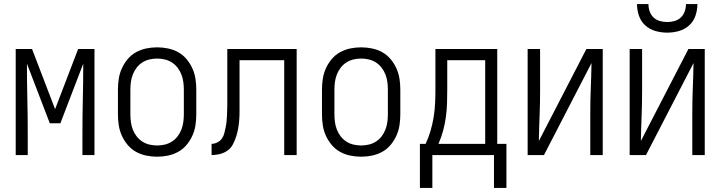

<svg xmlns="http://www.w3.org/2000/svg" viewBox="-20 -760 3540 941"><path d="M57 0V-520H137L250 -225L363 -520H443V0H384V-104Q384 -190 386 -276Q388 -362 388 -448L276 -156H224L112 -448Q112 -362 114 -276Q116 -190 116 -104V0Z M750 8Q723 8 696.5 2.5Q670 -3 646.5 -16Q623 -29 605.5 -50Q588 -71 577 -95.5Q566 -120 562 -146.5Q558 -173 558 -200V-320Q558 -347 562 -373.5Q566 -400 577 -424.5Q588 -449 605.5 -470Q623 -491 646.5 -504Q670 -517 696.5 -522.5Q723 -528 750 -528Q777 -528 803.5 -522.5Q830 -517 853.5 -504Q877 -491 894.5 -470Q912 -449 923 -424.5Q934 -400 938 -373.5Q942 -347 942 -320V-200Q942 -173 938 -146.5Q934 -120 923 -95.5Q912 -71 894.5 -50Q877 -29 853.5 -16Q830 -3 803.5 2.5Q777 8 750 8ZM750 -47Q769 -47 788 -51.5Q807 -56 823 -66.5Q839 -77 850.5 -92Q862 -107 869 -125Q876 -143 878.5 -162Q881 -181 881 -200V-320Q881 -339 878.5 -358Q876 -377 869 -395Q862 -413 850.5 -428Q839 -443 823 -453.5Q807 -464 788 -468.5Q769 -473 750 -473Q731 -473 712 -468.5Q693 -464 677 -453.5Q661 -443 649.5 -428Q638 -413 631 -395Q624 -377 621.5 -358Q619 -339 619 -320V-200Q619 -181 621.5 -162Q624 -143 631 -125Q638 -107 649.5 -92Q661 -77 677 -66.5Q693 -56 712 -51.5Q731 -47 750 -47Z M1373 0V-465H1154V-256Q1154 -235 1154 -214Q1154 -193 1152.5 -172.5Q1151 -152 1147.5 -131.5Q1144 -111 1137.5 -91Q1131 -71 1121.5 -52.5Q1112 -34 1095 -22Q1078 -10 1057.5 -5Q1037 0 1017 0V-55Q1031 -55 1045 -62Q1059 -69 1067.5 -81Q1076 -93 1079.5 -107.5Q1083 -122 1086 -136.5Q1089 -151 1090.5 -166Q1092 -181 1092.5 -195.5Q1093 -210 1093.5 -225Q1094 -240 1094 -255V-520H1434V0Z M1750 8Q1723 8 1696.5 2.5Q1670 -3 1646.5 -16Q1623 -29 1605.5 -50Q1588 -71 1577 -95.5Q1566 -120 1562 -146.5Q1558 -173 1558 -200V-320Q1558 -347 1562 -373.5Q1566 -400 1577 -424.5Q1588 -449 1605.5 -470Q1623 -491 1646.5 -504Q1670 -517 1696.5 -522.5Q1723 -528 1750 -528Q1777 -528 1803.5 -522.5Q1830 -517 1853.5 -504Q1877 -491 1894.5 -470Q1912 -449 1923 -424.5Q1934 -400 1938 -373.5Q1942 -347 1942 -320V-200Q1942 -173 1938 -146.5Q1934 -120 1923 -95.5Q1912 -71 1894.5 -50Q1877 -29 1853.5 -16Q1830 -3 1803.5 2.5Q1777 8 1750 8ZM1750 -47Q1769 -47 1788 -51.5Q1807 -56 1823 -66.5Q1839 -77 1850.5 -92Q1862 -107 1869 -125Q1876 -143 1878.5 -162Q1881 -181 1881 -200V-320Q1881 -339 1878.5 -358Q1876 -377 1869 -395Q1862 -413 1850.5 -428Q1839 -443 1823 -453.5Q1807 -464 1788 -468.5Q1769 -473 1750 -473Q1731 -473 1712 -468.5Q1693 -464 1677 -453.5Q1661 -443 1649.5 -428Q1638 -413 1631 -395Q1624 -377 1621.5 -358Q1619 -339 1619 -320V-200Q1619 -181 1621.5 -162Q1624 -143 1631 -125Q1638 -107 1649.5 -92Q1661 -77 1677 -66.5Q1693 -56 1712 -51.5Q1731 -47 1750 -47Z M2099 161H2038V-55H2066Q2081 -87 2090.5 -120Q2100 -153 2105.5 -187Q2111 -221 2112.5 -255.5Q2114 -290 2114 -325V-520H2417V-55H2462V161H2401V0H2099ZM2129 -55H2358V-465H2172V-325Q2172 -291 2171 -256.5Q2170 -222 2165.5 -188Q2161 -154 2152 -120.5Q2143 -87 2129 -55Z M2566 0V-520H2627V-312Q2627 -251 2624.5 -190.5Q2622 -130 2621 -69L2854 -520H2934V0H2873V-208Q2873 -269 2875.5 -329.5Q2878 -390 2879 -451L2646 0Z M3066 0V-520H3127V-312Q3127 -251 3124.5 -190.5Q3122 -130 3121 -69L3354 -520H3434V0H3373V-208Q3373 -269 3375.5 -329.5Q3378 -390 3379 -451L3146 0ZM3250 -600Q3221 -600 3192.5 -608Q3164 -616 3142.5 -635.5Q3121 -655 3111.5 -683Q3102 -711 3102 -740H3158Q3158 -722 3164 -704.5Q3170 -687 3183 -674.5Q3196 -662 3214 -657Q3232 -652 3250 -652Q3268 -652 3286 -657Q3304 -662 3317 -674.5Q3330 -687 3336 -704.5Q3342 -722 3342 -740H3398Q3398 -711 3388.5 -683Q3379 -655 3357.5 -635.5Q3336 -616 3307.5 -608Q3279 -600 3250 -600Z"/></svg>

Font: Iosevka Fixed SS04 Light
Style: Regular
Weight: 300
Monospace: yes
Designer: Belleve Invis
Foundry: Belleve Invis
Version: Version 32.5.0